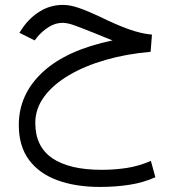

<svg xmlns="http://www.w3.org/2000/svg" viewBox="-20 -422 698 773"><path d="M433.1 -259.3Q414.6 -266.6 403.6 -271Q392.6 -275.4 366.7 -286.1Q316.9 -306.2 284.7 -318.1Q252.4 -330.1 232.9 -330.1Q203.1 -330.1 177 -313.7Q150.9 -297.4 131.8 -274.9L119.6 -259.3L58.1 -290L68.4 -305.7Q98.1 -350.1 140.6 -376.2Q183.1 -402.3 233.4 -402.3Q262.7 -402.3 298.8 -389.6Q335 -377 378.4 -356.4Q451.2 -320.8 500.7 -303.5Q550.3 -286.1 591.8 -282.7L586.4 -213.4Q489.7 -205.1 405.5 -180.9Q321.3 -156.7 257.6 -119.1Q193.8 -81.5 158 -33Q122.1 15.6 122.1 73.2Q122.1 168 190.4 214.8Q258.8 261.7 389.6 261.7Q440.9 261.7 490.5 254.2Q540 246.6 587.4 225.6L605.5 291.5Q558.1 313 502 321.8Q445.8 330.6 382.8 330.6Q284.7 330.6 211.2 303.7Q137.7 276.9 96.7 221.7Q55.7 166.5 55.7 81.1Q55.7 -42 151.6 -131.3Q247.6 -220.7 433.1 -259.3Z"/></svg>

Font: Vazir Light WOL-UI
Style: Light-WOL-UI
Weight: 300
Designer: Saber Rastikerdar
Foundry: Saber Rastikerdar
Version: Version 30.1.0